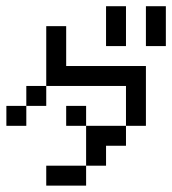

<svg xmlns="http://www.w3.org/2000/svg" viewBox="-20 -582 540 602"><path d="M375 -250V-312.5H437.5V-250ZM375 -187.5V-250H437.5V-187.5ZM375 -312.5V-375H437.5V-312.5ZM187.5 0V-62.5H250V0ZM125 -312.5V-375H187.5V-312.5ZM62.5 -250V-312.5H125V-250ZM187.5 -312.5V-375H250V-312.5ZM250 -312.5V-375H312.5V-312.5ZM312.5 -312.5V-375H375V-312.5ZM125 -375V-437.5H187.5V-375ZM125 -437.5V-500H187.5V-437.5ZM0 -187.5V-250H62.5V-187.5ZM125 0V-62.5H187.5V0ZM250 -125V-187.5H312.5V-125ZM187.5 -187.5V-250H250V-187.5ZM312.5 -125V-187.5H375V-125ZM250 -62.5V-125H312.5V-62.5ZM312.5 -500V-562.5H375V-500ZM312.5 -437.5V-500H375V-437.5ZM437.5 -500V-562.5H500V-500ZM437.5 -437.5V-500H500V-437.5Z"/></svg>

Font: AprilSans
Style: Regular
Weight: 400
Designer: typesprite
Version: Version 1.001;PS 001.001;hotconv 1.0.88;makeotf.lib2.5.64775